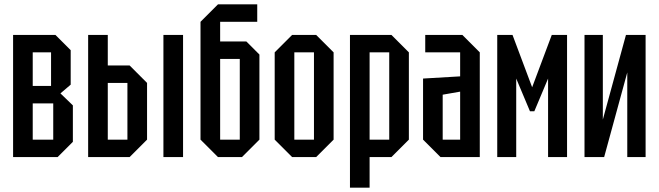

<svg xmlns="http://www.w3.org/2000/svg" viewBox="-20 -720 3019 880"><path d="M40 -560V0H244L314 -70V-237L257 -292L304 -332V-490L234 -560ZM130 -326V-480H214V-326ZM130 -80V-246H224V-80Z M384 0V-560H474V-420H574L654 -340V-80L574 0ZM474 -80H564V-340H474ZM729 0V-560H819V0Z M989 -80H1079V-450H989ZM979 0 899 -80V-620L979 -700H1159V-620H989V-530H1109L1169 -470V-80L1089 0Z M1239 -80V-480L1319 -560H1429L1509 -480V-80L1429 0H1319ZM1329 -80H1419V-480H1329Z M1584 140V-560H1774L1854 -480V-80L1774 0H1674V140ZM1764 -480H1674V-80H1764Z M1919 -80V-360L2089 -370V-480H1929V-560H2099L2179 -480V0H1999ZM2009 -286V-80H2089V-300Z M2259 0V-560H2329L2419 -320L2509 -560H2579V0H2492V-360L2429 -210H2409L2346 -360V0Z M2939 0H2855V-388L2749 0H2659V-560H2743V-172L2849 -560H2939Z"/></svg>

Font: Tektur Condensed
Style: Regular
Weight: 400
Width: 3
Designer: Adam Jagosz
Foundry: Adam Jagosz
Version: Version 1.005;gftools[0.9.30]